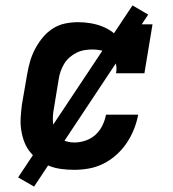

<svg xmlns="http://www.w3.org/2000/svg" viewBox="-20 -620 640 710"><path d="M255 8Q231 8 207.5 5Q184 2 163 -6Q142 -14 124 -27Q106 -40 92 -57Q78 -74 70 -95Q62 -116 58.5 -139Q55 -162 56.5 -185.5Q58 -209 61 -233L80 -343Q84 -367 90.5 -390.5Q97 -414 108.5 -436.5Q120 -459 136.5 -479.5Q153 -500 174.5 -514Q196 -528 220.5 -533Q245 -538 269 -538Q292 -538 315.5 -534Q339 -530 360 -521.5Q381 -513 399 -499Q417 -485 429 -466L439 -530H544L514 -349H409Q413 -368 408 -386.5Q403 -405 390 -416.5Q377 -428 358.5 -432.5Q340 -437 321 -437Q307 -437 292 -434.5Q277 -432 263 -425Q249 -418 237 -407.5Q225 -397 217 -383.5Q209 -370 204 -355.5Q199 -341 197 -327L179 -217Q176 -202 175.5 -187Q175 -172 177 -158Q179 -144 185.5 -131.5Q192 -119 202 -110Q212 -101 226 -97Q240 -93 255 -93Q275 -93 296 -100Q317 -107 333 -121.5Q349 -136 358.5 -155.5Q368 -175 372 -196H491Q486 -169 475.5 -142.5Q465 -116 449 -92Q433 -68 411 -48Q389 -28 363 -15Q337 -2 309.5 3Q282 8 255 8ZM106 70 47 36 470 -600 528 -566Z"/></svg>

Font: Iosevka Slab Extended Oblique
Style: Bold
Weight: 700
Width: 7
Italic angle: -9°
Monospace: yes
Designer: Belleve Invis
Foundry: Belleve Invis
Version: Version 11.1.1; ttfautohint (v1.8.3)